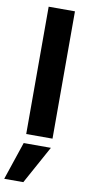

<svg xmlns="http://www.w3.org/2000/svg" viewBox="-116 -748 497 1050"><g transform="rotate(10 132.5 -222.5)"><path d="M95 262H-11L60 51H211ZM211 0H65V-707H211Z"/></g></svg>

Font: Hind Mysuru
Style: Bold
Weight: 700
Designer: Manushi Parikh, Hitesh Malaviya
Foundry: Indian Type Foundry
Version: Version 0.703;PS 1.0;hotconv 1.0.86;makeotf.lib2.5.63406